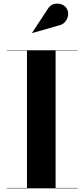

<svg xmlns="http://www.w3.org/2000/svg" viewBox="-20 -1023 458 1043"><path d="M17 0V-2H126.5V-748H17V-750H402V-748H282V-2H402V0ZM155.5 -843.5 154.5 -845 237 -970.5Q251 -995 272 -1000.8Q293 -1006.5 312.5 -999.8Q332 -993 341 -979Q352 -963 350 -942.5Q348 -922 334.5 -905.2Q321 -888.5 297 -884Z"/></svg>

Font: Bodoni Moda 96pt
Style: Bold
Weight: 700
Version: Version 2.005